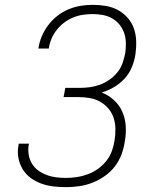

<svg xmlns="http://www.w3.org/2000/svg" viewBox="-20 -763 640 791"><path d="M252 8Q226 8 200 5Q174 2 150.5 -6.5Q127 -15 107 -29.5Q87 -44 74 -65Q61 -86 56 -111.5Q51 -137 56 -163Q56 -165 56.5 -167Q57 -169 57 -171H100Q99 -169 99 -167.5Q99 -166 98 -165Q95 -144 98.5 -124Q102 -104 112.5 -87.5Q123 -71 138.5 -60Q154 -49 172.5 -42Q191 -35 211.5 -32.5Q232 -30 252 -30Q275 -30 297.5 -33.5Q320 -37 341.5 -45Q363 -53 383 -67Q403 -81 418 -100Q433 -119 441 -141Q449 -163 452 -185Q456 -209 455.5 -232.5Q455 -256 448 -277.5Q441 -299 426.5 -316Q412 -333 392.5 -344Q373 -355 350 -359Q327 -363 304 -363H242L249 -401H310Q331 -401 352 -404Q373 -407 393 -414.5Q413 -422 431.5 -435Q450 -448 464 -465.5Q478 -483 485 -503.5Q492 -524 496 -544Q499 -565 498.5 -586.5Q498 -608 491.5 -627Q485 -646 472.5 -661.5Q460 -677 442.5 -687Q425 -697 404.5 -701Q384 -705 362 -705Q342 -705 321.5 -702Q301 -699 281.5 -691Q262 -683 244.5 -670Q227 -657 213.5 -639.5Q200 -622 192 -603Q184 -584 181 -563H138Q142 -589 152 -613Q162 -637 178 -658.5Q194 -680 215.5 -697Q237 -714 262 -724.5Q287 -735 312 -739Q337 -743 362 -743Q390 -743 416.5 -738.5Q443 -734 466 -721.5Q489 -709 506 -689.5Q523 -670 531.5 -646Q540 -622 541 -594.5Q542 -567 538 -539Q534 -513 523.5 -487Q513 -461 494 -440Q475 -419 450.5 -404.5Q426 -390 399 -382Q427 -371 449.5 -350.5Q472 -330 484 -302.5Q496 -275 498 -243Q500 -211 494 -179Q490 -152 480 -125.5Q470 -99 452.5 -76.5Q435 -54 410.5 -37Q386 -20 360 -10Q334 0 306.5 4Q279 8 252 8Z"/></svg>

Font: Iosevka Curly XLtExObl
Style: Regular
Weight: 200
Width: 7
Italic angle: -9°
Monospace: yes
Designer: Belleve Invis
Foundry: Belleve Invis
Version: Version 11.0.1; ttfautohint (v1.8.3)